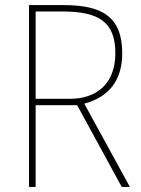

<svg xmlns="http://www.w3.org/2000/svg" viewBox="-20 -734 554 754"><path d="M228 -714H94V0H120V-321H283L458 0H490L311 -327C406 -352 460 -417 460 -525C460 -671 378 -714 228 -714ZM224 -689C368 -689 433 -648 433 -525C433 -406 360 -346 255 -346H120V-689Z"/></svg>

Font: Noto Sans Lao SemiCondensed Thin
Style: Regular
Weight: 100
Width: 4
Designer: Monotype Design Team
Foundry: Monotype Imaging Inc.
Version: Version 2.003